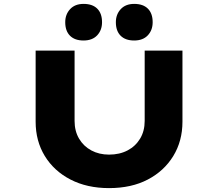

<svg xmlns="http://www.w3.org/2000/svg" viewBox="-20 -960 1121 986"><path d="M540 6Q427 6 342 -38Q257 -82 210 -159Q163 -236 163 -335V-700H363V-339Q363 -287 386 -248Q409 -209 449 -187.5Q489 -166 540 -166Q594 -166 635 -187.5Q676 -209 699.5 -248Q723 -287 723 -339V-700H917V-335Q917 -236 870 -159Q823 -82 739 -38Q655 6 540 6ZM669 -752Q624 -752 599.5 -776.5Q575 -801 575 -846Q575 -886 600 -913Q625 -940 669 -940Q715 -940 739.5 -915.5Q764 -891 764 -846Q764 -805 739 -778.5Q714 -752 669 -752ZM409 -752Q364 -752 339.5 -776.5Q315 -801 315 -846Q315 -886 340 -913Q365 -940 409 -940Q455 -940 479.5 -915.5Q504 -891 504 -846Q504 -805 479 -778.5Q454 -752 409 -752Z"/></svg>

Font: Lexend Zetta ExtraBold
Style: Regular
Weight: 800
Designer: Bonnie Shaver-Troup, Thomas Jockin
Foundry: Lexend
Version: Version 1.007